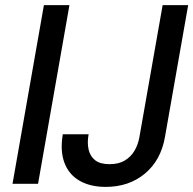

<svg xmlns="http://www.w3.org/2000/svg" viewBox="-20 -720 757 752"><path d="M29 0 152 -700H252L129 0ZM394 12Q333 12 291 -12.5Q249 -37 232 -83.5Q215 -130 226 -194H327Q321 -161 327 -134.5Q333 -108 352.5 -92.5Q372 -77 409 -77Q445 -77 469 -91.5Q493 -106 507 -130Q521 -154 526 -183L617 -700H717L626 -183Q610 -92 547.5 -40Q485 12 394 12Z"/></svg>

Font: DM Sans 16pt Medium
Style: Italic
Weight: 500
Italic angle: -10°
Version: Version 4.004;gftools[0.9.30]